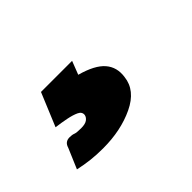

<svg xmlns="http://www.w3.org/2000/svg" viewBox="-45 -127 419 419"><g transform="rotate(-45 165.0 82.5)"><path d="M95 174Q75 174 57.5 172Q40 170 22 166L42 119Q46 105 60 105Q68 105 73 107Q78 109 92 109Q105 109 111 104.5Q117 100 118 94Q119 85 109.5 80.5Q100 76 85 73Q70 70 54 68L86 -9H182L170 22Q210 33 226 51.5Q242 70 238 97Q234 134 192 154Q150 174 95 174Z"/></g></svg>

Font: Aleo Black
Style: Italic
Weight: 900
Italic angle: -7°
Designer: Alessio Laiso
Foundry: Alessio Laiso
Version: Version 2.001;gftools[0.9.29]